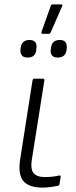

<svg xmlns="http://www.w3.org/2000/svg" viewBox="-20 -842 344 874"><path d="M174 12Q111 12 86 -18.5Q61 -49 72 -118L128 -476Q130 -484 137 -484H176Q183 -484 182 -476L125 -116Q118 -72 133 -54Q148 -36 183 -36Q200 -36 216 -37.5Q232 -39 249 -43Q257 -45 256 -36L251 -4Q250 3 243 4Q228 7 209.5 9.5Q191 12 174 12ZM174 -688Q166 -688 169 -697L211 -815Q213 -822 220 -822H259Q262 -822 263.5 -820Q265 -818 263 -814L211 -695Q209 -688 201 -688ZM106 -580Q87 -580 79.5 -590Q72 -600 73 -615L74 -624Q76 -641 86 -650.5Q96 -660 114 -660Q133 -660 140.5 -650Q148 -640 146 -624L145 -615Q144 -598 134 -589Q124 -580 106 -580ZM243 -580Q224 -580 216.5 -590Q209 -600 211 -615L212 -624Q214 -641 223.5 -650.5Q233 -660 252 -660Q271 -660 278 -650Q285 -640 284 -624L283 -615Q281 -598 271 -589Q261 -580 243 -580Z"/></svg>

Font: Sofia Sans Light
Style: Italic
Weight: 300
Italic angle: -9°
Version: Version 4.100-B